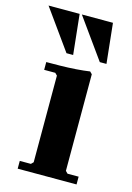

<svg xmlns="http://www.w3.org/2000/svg" viewBox="-136 -777 572 835"><g transform="rotate(15 150.5 -360.0)"><path d="M245 -35H295V0H30V-35H80L90 -45V-435L80 -445H30V-480Q56 -480 92 -480.5Q128 -481 163.5 -483.5Q199 -486 225 -490L235 -480V-45ZM255 -540 126 -720H266L285 -540ZM105 -540 -24 -720H116L135 -540Z"/></g></svg>

Font: Brygada 1918
Style: Regular
Weight: 400
Designer: Mateusz Machalski | Borys Kosmynka | Przemek Hoffer
Foundry: NIEPODLEGLA 2018
Version: Version 3.006